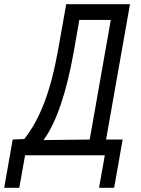

<svg xmlns="http://www.w3.org/2000/svg" viewBox="-52 -745 672 915"><path d="M8.5 -80 63.5 -82.5Q118.5 -150.5 158.8 -255.2Q199 -360 226.5 -516L263.5 -725H567.5L453.5 -80H532.5L492 150H420L447.5 -5H67.5L40 150H-32ZM375.5 -80 476 -650H326L300.5 -504Q247.5 -203.5 155.5 -77.5Z"/></svg>

Font: JuliaMono
Style: Italic
Weight: 400
Italic angle: -9°
Monospace: yes
Designer: cormullion
Foundry: corm
Version: Version 0.057; ttfautohint (v1.8.4)